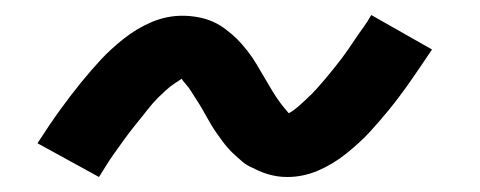

<svg xmlns="http://www.w3.org/2000/svg" viewBox="-20 -425 640 256"><path d="M112 -189 30 -234Q46 -259 60.5 -279Q75 -299 88.5 -315.5Q102 -332 114.5 -345.5Q127 -359 144.5 -373Q162 -387 182 -395.5Q202 -404 223 -404Q234 -404 244.5 -402Q255 -400 264 -396Q273 -392 281.5 -385.5Q290 -379 296.5 -372.5Q303 -366 310 -357Q317 -348 322 -339.5Q327 -331 332 -322.5Q337 -314 343 -304Q349 -294 354 -287.5Q359 -281 365 -274Q369 -276 374 -280Q379 -284 385.5 -290Q392 -296 395.5 -299.5Q399 -303 402.5 -307Q406 -311 410 -315.5Q414 -320 418 -325Q422 -330 426.5 -335.5Q431 -341 435.5 -347Q440 -353 444.5 -359.5Q449 -366 454 -373.5Q459 -381 464.5 -388.5Q470 -396 475 -405L556 -359Q540 -335 526 -315Q512 -295 498.5 -278.5Q485 -262 472.5 -248.5Q460 -235 442 -220.5Q424 -206 404 -197.5Q384 -189 363 -189Q356 -189 349.5 -190Q343 -191 336.5 -193Q330 -195 324.5 -197.5Q319 -200 313 -203Q307 -206 302.5 -210Q298 -214 293.5 -218Q289 -222 284.5 -227Q280 -232 276 -237.5Q272 -243 268.5 -248Q265 -253 262 -258Q259 -263 256.5 -267.5Q254 -272 250 -279Q246 -286 242 -292Q238 -298 235 -303Q232 -308 228 -312.5Q224 -317 222 -320Q218 -317 212.5 -313.5Q207 -310 200.5 -304Q194 -298 190.5 -294.5Q187 -291 183.5 -287Q180 -283 176.5 -278.5Q173 -274 169 -269Q165 -264 160.5 -258.5Q156 -253 151.5 -247Q147 -241 142 -234Q137 -227 132 -220Q127 -213 122 -205Q117 -197 112 -189Z"/></svg>

Font: Iosevka Slab MdExObl
Style: Regular
Weight: 500
Width: 7
Italic angle: -9°
Monospace: yes
Designer: Belleve Invis
Foundry: Belleve Invis
Version: Version 11.1.1; ttfautohint (v1.8.3)